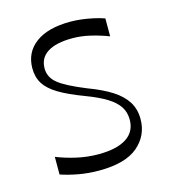

<svg xmlns="http://www.w3.org/2000/svg" viewBox="-84 -567 578 651"><g transform="rotate(-15 205.0 -241.5)"><path d="M52 -7V-69Q81 -57 119.5 -48Q158 -39 198 -39Q262 -39 296 -61Q330 -83 330 -125Q330 -151 317.5 -170.5Q305 -190 278 -207Q251 -224 206 -241Q150 -262 117.5 -281.5Q85 -301 70.5 -324Q56 -347 56 -378Q56 -434 99 -466Q142 -498 221 -498Q240 -498 260.5 -495.5Q281 -493 301.5 -488.5Q322 -484 339 -478V-415Q311 -426 278 -434Q245 -442 213 -442Q156 -442 126 -423Q96 -404 96 -367Q96 -336 122.5 -314.5Q149 -293 218 -265Q269 -246 301.5 -225Q334 -204 350 -178Q366 -152 366 -118Q366 -60 322 -22.5Q278 15 186 15Q147 15 112.5 8.5Q78 2 52 -7Z"/></g></svg>

Font: Ojuju
Style: Regular
Weight: 400
Designer: Chisaokwu Joboson, Mirko Velimirovic
Foundry: Udi Foundry
Version: Version 1.000